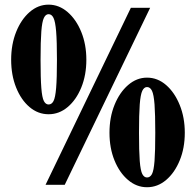

<svg xmlns="http://www.w3.org/2000/svg" viewBox="-20 -795 843 826"><path d="M189 -303.5Q143.5 -303.5 107 -334.5Q70.5 -365.5 49.2 -418.8Q28 -472 28 -538Q28 -604 49.5 -657.8Q71 -711.5 107.5 -743.2Q144 -775 189 -775Q234 -775 271 -743Q308 -711 329.8 -657.2Q351.5 -603.5 351.5 -538Q351.5 -472 329.8 -418.8Q308 -365.5 271.2 -334.5Q234.5 -303.5 189 -303.5ZM176 0 543 -761.5H626L258.5 0ZM189 -345.5Q202.5 -345.5 210.2 -360.2Q218 -375 221.5 -416.5Q225 -458 225 -538Q225 -617.5 221.5 -659.8Q218 -702 210.2 -718Q202.5 -734 189 -734Q176.5 -734 168.8 -718Q161 -702 157.8 -659.8Q154.5 -617.5 154.5 -538Q154.5 -458 157.8 -416.5Q161 -375 168.8 -360.2Q176.5 -345.5 189 -345.5ZM612.5 10.5Q567.5 10.5 530.8 -20.8Q494 -52 472.5 -105Q451 -158 451 -224Q451 -290.5 472.8 -344Q494.5 -397.5 531.2 -429.2Q568 -461 612.5 -461Q658 -461 694.8 -429Q731.5 -397 753.2 -343.2Q775 -289.5 775 -224Q775 -158 753.2 -105Q731.5 -52 694.8 -20.8Q658 10.5 612.5 10.5ZM612.5 -31.5Q626 -31.5 633.8 -46.2Q641.5 -61 644.8 -102.5Q648 -144 648 -224Q648 -303.5 644.8 -346Q641.5 -388.5 633.8 -404.5Q626 -420.5 612.5 -420.5Q600 -420.5 592.2 -404.5Q584.5 -388.5 581.2 -346Q578 -303.5 578 -224Q578 -144 581.2 -102.5Q584.5 -61 592.2 -46.2Q600 -31.5 612.5 -31.5Z"/></svg>

Font: Libre Caslon Condensed
Style: Bold
Weight: 700
Designer: Pablo Impallari, Rodrigo Fuenzalida, Katja Schimmel, Ertekin Erdin
Foundry: Pablo Impallari, Rodrigo Fuenzalida
Version: Version 2.000; ttfautohint (v1.8.4.7-5d5b);gftools[0.9.33]